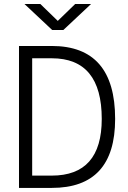

<svg xmlns="http://www.w3.org/2000/svg" viewBox="-20 -918 626 938"><path d="M72.8 0V-693.4H232.9Q542.5 -693.4 542.5 -336.9Q542.5 0 232.9 0ZM137.2 -60.1H232.9Q477.1 -60.1 477.1 -336.9Q477.1 -633.3 232.9 -633.3H137.2ZM234.9 -771.5 99.6 -898.4H177.2L262.2 -815.9L347.2 -898.4H424.8L289.6 -771.5Z"/></svg>

Font: Cascadia Code NF Light
Style: Regular
Weight: 300
Monospace: yes
Designer: Aaron Bell
Foundry: Saja Typeworks
Version: Version 2404.023; ttfautohint (v1.8.4)